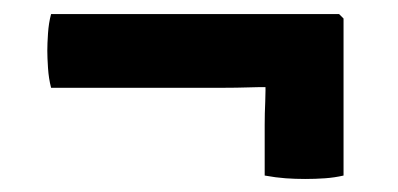

<svg xmlns="http://www.w3.org/2000/svg" viewBox="-20 -396 580 280"><path d="M54.5 -375.5Q51 -362.5 50 -347.2Q49 -332 49 -322Q49 -312.5 50 -297Q51 -281.5 54.5 -268H308.5Q325 -268 340.2 -268.5Q355.5 -269 371 -269L481 -268V-369L474.5 -375.5ZM367 -280.5Q367.5 -264.5 366.8 -247.5Q366 -230.5 366 -214V-140Q382.5 -137 396.5 -136Q410.5 -135 425 -135Q440 -135 454 -136Q468 -137 481 -140V-325.5H366Z"/></svg>

Font: Signika SemiBold
Style: Regular
Weight: 600
Designer: Anna Giedry
Foundry: Anna Giedry
Version: Version 2.001